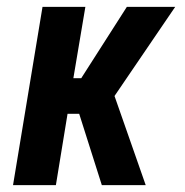

<svg xmlns="http://www.w3.org/2000/svg" viewBox="-20 -540 540 560"><path d="M277 0 211 -208H177L143 0H18L104 -520H229L194 -312H217L350 -520H491L314 -260L405 0Z"/></svg>

Font: Iosevka Term Curly Extrabold
Style: Italic
Weight: 800
Italic angle: -9°
Designer: Belleve Invis
Foundry: Belleve Invis
Version: Version 32.3.0